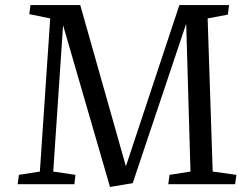

<svg xmlns="http://www.w3.org/2000/svg" viewBox="-20 -730 972 761"><path d="M718 -636 506 -4 416 11 230 -630 191 -50 279 -37 275 0H50L55 -37L138 -50L179 -657L96 -674L101 -710H298L479 -71L691 -710H888L883 -672L803 -657L823 -50L917 -37L912 0H647L652 -37L735 -50Z"/></svg>

Font: Literata 36pt
Style: Italic
Weight: 400
Italic angle: -2°
Designer: Latin by Veronika Burian and Jose Scaglione. Greek by Irene Vlachou. Cyrillic by Vera Evstafieva
Foundry: TypeTogether
Version: Version 3.002